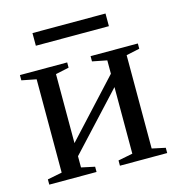

<svg xmlns="http://www.w3.org/2000/svg" viewBox="-94 -693 724 777"><g transform="rotate(-15 267.5 -305.0)"><path d="M79 -425 18 -437V-459H216V-437L160 -425V-136L375 -369V-425L314 -437V-459H512V-437L456 -425V-34L512 -22V0H314V-22L375 -34V-313L160 -81V-34L216 -22V0H18V-22L79 -34ZM111 -557V-610H417V-557Z"/></g></svg>

Font: Libra Serif Modern
Style: Regular
Weight: 400
Designer: Stefan Peev, Context Ltd
Foundry: Stefan Peev, Context Ltd
Version: Version 1.000